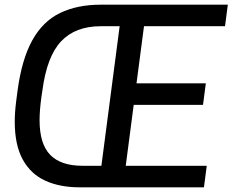

<svg xmlns="http://www.w3.org/2000/svg" viewBox="-20 -800 993 820"><path d="M413 -92 491 -688H410Q302 -688 241 -623.5Q180 -559 161 -413L157 -387Q149 -329 149 -287Q149 -185 194.5 -138.5Q240 -92 332 -92ZM851 0H320Q235 0 173 -28.5Q111 -57 77 -119Q43 -181 43 -280Q43 -320 49 -367L55 -413Q73 -547 118 -628Q163 -709 236.5 -744.5Q310 -780 410 -780H953L941 -688H595L563 -444H859L847 -352H551L517 -92H863Z"/></svg>

Font: Tanohe Sans Medium
Style: Italic
Weight: 500
Designer: Village Type and Design LLC & Cristiano Sobral
Foundry: Cooper Hewitt Smithsonian Design Museum
Version: Version 1.00;September 29, 2021;FontCreator 13.0.0.2655 64-b